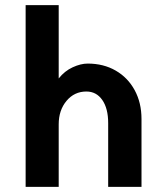

<svg xmlns="http://www.w3.org/2000/svg" viewBox="-20 -729 636 749"><path d="M317 -372Q270 -372 239.5 -335.5Q209 -299 209 -244V0H80V-709H209V-423Q232 -452 263.5 -466.5Q295 -481 322 -481Q384 -481 431.5 -453.5Q479 -426 505.5 -377Q532 -328 532 -265V0H402V-249Q402 -306 379 -339Q356 -372 317 -372Z"/></svg>

Font: SUITE ExtraBold
Style: Regular
Weight: 800
Designer: Sun
Foundry: Sun
Version: Version 2.040